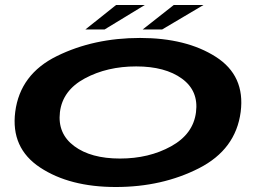

<svg xmlns="http://www.w3.org/2000/svg" viewBox="-20 -744 1062 769"><path d="M444 5Q259 5 140.8 -73Q22.5 -151 41 -296Q60.5 -447 208 -519.5Q355.5 -592 541 -592Q726 -592 844.2 -516.5Q962.5 -441 944 -296Q924.5 -145.5 777 -70.2Q629.5 5 444 5ZM460.5 -109Q576.5 -109 665.2 -158Q754 -207 765 -294.5Q776 -380 708.8 -429Q641.5 -478 525.5 -478Q409 -478 319.8 -430Q230.5 -382 220 -294.5Q210 -209 277 -159Q344 -109 460.5 -109ZM551.5 -626 676 -724H795L629.5 -626ZM322 -626 445 -724H560L399 -626Z"/></svg>

Font: Anybody UltraExpanded SemiBold
Style: Italic
Weight: 600
Width: 9
Italic angle: -10°
Designer: Tyler Finck
Foundry: Etcetera Type Company
Version: Version 1.010; ttfautohint (v1.8.3) -l 8 -r 50 -G 200 -x 14 